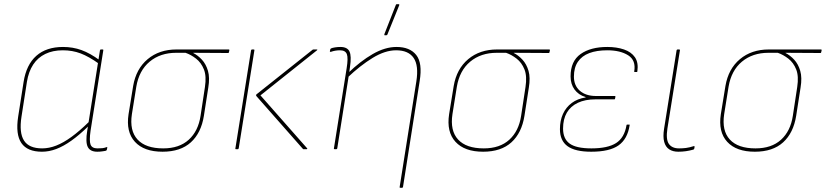

<svg xmlns="http://www.w3.org/2000/svg" viewBox="-20 -715 3957 920"><path d="M181 12Q111 12 82.5 -29.5Q54 -71 67 -156L93 -322Q106 -405 154 -447.5Q202 -490 282 -490Q329 -490 370.5 -475Q412 -460 458 -426L455 -409Q406 -444 366.5 -459Q327 -474 281 -474Q233 -474 197 -456.5Q161 -439 139 -405.5Q117 -372 109 -323L83 -156Q71 -79 95 -41.5Q119 -4 182 -4Q215 -4 249.5 -17.5Q284 -31 322.5 -59Q361 -87 405 -130L402 -109Q360 -68 322 -41Q284 -14 249.5 -1Q215 12 181 12ZM446 12Q412 12 400.5 -11Q389 -34 398 -89L402 -113L403 -120L450 -417L451 -424L459 -474Q460 -477 461.5 -477.5Q463 -478 464 -478H472Q476 -478 475 -474L414 -89Q407 -40 414 -22Q421 -4 447 -4Q461 -4 470.5 -5Q480 -6 491 -10Q495 -12 494 -7L492 2Q491 7 485 8Q478 9 468.5 10.5Q459 12 446 12Z M759 12Q670 12 626.5 -35.5Q583 -83 596 -168L618 -303Q632 -385 687.5 -431.5Q743 -478 826 -478H1076Q1080 -478 1079 -474L1077 -465Q1076 -462 1075.5 -461.5Q1075 -461 1073 -461L906 -462V-461Q928 -450 947.5 -429Q967 -408 976.5 -375.5Q986 -343 978 -295L957 -160Q944 -78 894.5 -33Q845 12 759 12ZM762 -4Q839 -4 884.5 -45.5Q930 -87 941 -160L962 -298Q970 -350 957 -382.5Q944 -415 919.5 -434Q895 -453 869 -462H824Q748 -462 697 -419.5Q646 -377 633 -299L612 -168Q600 -89 639 -46.5Q678 -4 762 -4Z M1434 0Q1432 0 1431 -2L1209 -254Q1205 -259 1209 -263L1477 -476Q1479 -478 1482 -478H1498Q1500 -478 1500.5 -477Q1501 -476 1499 -474L1228 -258L1452 -4Q1453 -3 1452 -1.5Q1451 0 1449 0ZM1112 0Q1110 0 1108.5 -0.5Q1107 -1 1108 -5L1183 -474Q1184 -478 1188 -478H1195Q1200 -478 1199 -474L1124 -5Q1123 0 1119 0Z M1899 185Q1894 185 1895 181L1975 -325Q1987 -401 1962 -437.5Q1937 -474 1878 -474Q1825 -474 1765.5 -437.5Q1706 -401 1645 -343L1648 -365Q1707 -422 1766 -456Q1825 -490 1880 -490Q1944 -490 1974.5 -451.5Q2005 -413 1991 -327L1911 181Q1910 185 1906 185ZM1584 0Q1579 0 1580 -4L1641 -388Q1649 -437 1642 -455.5Q1635 -474 1609 -474Q1597 -474 1586 -472Q1575 -470 1567 -467Q1563 -466 1561.5 -466.5Q1560 -467 1561 -471L1562 -477Q1563 -480 1564 -481Q1565 -482 1566 -483Q1573 -486 1585.5 -488Q1598 -490 1611 -490Q1644 -490 1654.5 -468.5Q1665 -447 1657 -394L1653 -365L1652 -358L1596 -4Q1595 0 1591 0ZM1824 -546Q1822 -546 1821.5 -547.5Q1821 -549 1822 -552L1877 -692Q1878 -694 1879 -694.5Q1880 -695 1882 -695H1890Q1892 -695 1893 -693.5Q1894 -692 1893 -690L1836 -549Q1835 -546 1830 -546Z M2295 12Q2206 12 2162.5 -35.5Q2119 -83 2132 -168L2154 -303Q2168 -385 2223.5 -431.5Q2279 -478 2362 -478H2612Q2616 -478 2615 -474L2613 -465Q2612 -462 2611.5 -461.5Q2611 -461 2609 -461L2442 -462V-461Q2464 -450 2483.5 -429Q2503 -408 2512.5 -375.5Q2522 -343 2514 -295L2493 -160Q2480 -78 2430.5 -33Q2381 12 2295 12ZM2298 -4Q2375 -4 2420.5 -45.5Q2466 -87 2477 -160L2498 -298Q2506 -350 2493 -382.5Q2480 -415 2455.5 -434Q2431 -453 2405 -462H2360Q2284 -462 2233 -419.5Q2182 -377 2169 -299L2148 -168Q2136 -89 2175 -46.5Q2214 -4 2298 -4Z M2813 12Q2736 12 2699.5 -14.5Q2663 -41 2663 -96Q2663 -137 2677.5 -169Q2692 -201 2719.5 -221.5Q2747 -242 2786 -248V-250Q2752 -260 2733 -286Q2714 -312 2714 -349Q2714 -422 2762 -456Q2810 -490 2890 -490Q2935 -490 2970 -478Q3005 -466 3022.5 -440.5Q3040 -415 3034 -373Q3034 -370 3031 -370H3021Q3018 -370 3019 -373Q3028 -426 2990 -450Q2952 -474 2890 -474Q2839 -474 2803.5 -460.5Q2768 -447 2749 -419Q2730 -391 2730 -348Q2730 -305 2758.5 -280Q2787 -255 2836 -255H2926Q2929 -255 2929 -252L2927 -242Q2927 -239 2924 -239H2834Q2784 -239 2749 -222.5Q2714 -206 2696 -175Q2678 -144 2678 -99Q2678 -50 2709.5 -27Q2741 -4 2814 -4Q2892 -4 2932 -29.5Q2972 -55 2982 -115Q2982 -118 2985 -118H2995Q2999 -118 2997 -115Q2987 -49 2944 -18.5Q2901 12 2813 12Z M3230 12Q3204 12 3186.5 0.5Q3169 -11 3162.5 -35.5Q3156 -60 3162 -98L3222 -474Q3223 -478 3227 -478H3234Q3239 -478 3238 -474L3178 -99Q3170 -47 3185 -25.5Q3200 -4 3234 -4Q3251 -4 3267 -6Q3283 -8 3305 -15Q3309 -16 3308 -10L3307 -4Q3306 1 3302 2Q3284 7 3266.5 9.5Q3249 12 3230 12Z M3597 12Q3508 12 3464.5 -35.5Q3421 -83 3434 -168L3456 -303Q3470 -385 3525.5 -431.5Q3581 -478 3664 -478H3914Q3918 -478 3917 -474L3915 -465Q3914 -462 3913.5 -461.5Q3913 -461 3911 -461L3744 -462V-461Q3766 -450 3785.5 -429Q3805 -408 3814.5 -375.5Q3824 -343 3816 -295L3795 -160Q3782 -78 3732.5 -33Q3683 12 3597 12ZM3600 -4Q3677 -4 3722.5 -45.5Q3768 -87 3779 -160L3800 -298Q3808 -350 3795 -382.5Q3782 -415 3757.5 -434Q3733 -453 3707 -462H3662Q3586 -462 3535 -419.5Q3484 -377 3471 -299L3450 -168Q3438 -89 3477 -46.5Q3516 -4 3600 -4Z"/></svg>

Font: Sofia Sans Hairline
Style: Italic
Weight: 1
Italic angle: -9°
Designer: Botio Nikoltchev, Ani Petrova
Foundry: lettersoup
Version: Version 4.102